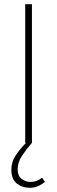

<svg xmlns="http://www.w3.org/2000/svg" viewBox="-20 -680 272 914"><path d="M122 214Q86 214 60 193.5Q34 173 34 128Q34 90 55.5 58.5Q77 27 104 0H100V-660H132V0Q107 28 85.5 60.5Q64 93 64 126Q64 157 83 171.5Q102 186 124 186Q141 186 154 181Q167 176 180 166L194 186Q182 196 163.5 205Q145 214 122 214Z"/></svg>

Font: Source Sans Variable
Style: Regular
Weight: 200
Designer: Paul D. Hunt
Foundry: Adobe Systems Incorporated
Version: Version 3.006;hotconv 1.0.111;makeotfexe 2.5.65597